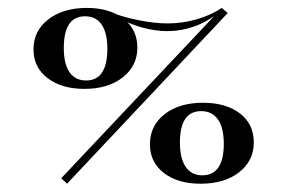

<svg xmlns="http://www.w3.org/2000/svg" viewBox="-20 -448 718 480"><path d="M147.6 11.3 133.1 -2.4 534.7 -428.2 549.2 -415.3ZM481.5 11.3Q424.2 11.3 389.5 -15.7Q354.8 -42.7 354.8 -87.1Q354.8 -133.9 391.5 -162.5Q428.2 -191.1 487.1 -191.1Q545.2 -191.1 579.8 -164.5Q614.5 -137.9 614.5 -91.9Q614.5 -46 577.8 -17.3Q541.1 11.3 481.5 11.3ZM485.5 -9.7Q539.5 -9.7 539.5 -88.7Q539.5 -128.2 525 -149.2Q510.5 -170.2 483.1 -170.2Q429.8 -170.2 429.8 -91.9Q429.8 -51.6 444.4 -30.6Q458.9 -9.7 485.5 -9.7ZM191.1 -225.8Q133.9 -225.8 98.8 -252.8Q63.7 -279.8 63.7 -324.2Q63.7 -371 100.8 -399.6Q137.9 -428.2 196.8 -428.2Q254 -428.2 288.7 -401.2Q323.4 -374.2 323.4 -329Q323.4 -283.1 286.7 -254.4Q250 -225.8 191.1 -225.8ZM195.2 -246.8Q248.4 -246.8 248.4 -326.6Q248.4 -365.3 234.3 -386.3Q220.2 -407.3 192.7 -407.3Q139.5 -407.3 139.5 -328.2Q139.5 -288.7 153.6 -267.7Q167.7 -246.8 195.2 -246.8ZM398.4 -370.2Q367.7 -370.2 334.7 -379.4Q301.6 -388.7 271.8 -405.6L262.9 -415.3Q289.5 -404.8 328.2 -397.2Q366.9 -389.5 399.2 -389.5Q436.3 -389.5 471.4 -399.6Q506.5 -409.7 534.7 -428.2L529 -417.7Q498.4 -393.5 465.7 -381.9Q433.1 -370.2 398.4 -370.2Z"/></svg>

Font: Playfair
Style: Bold
Weight: 700
Designer: Claus Eggers Sørensen
Foundry: Claus Eggers Sørensen
Version: Version 2.001;gftools[0.9.30]